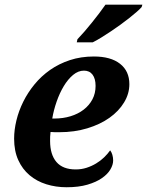

<svg xmlns="http://www.w3.org/2000/svg" viewBox="-20 -786 625 816"><path d="M301.8 -65.9Q326.2 -65.9 348.1 -73Q370.1 -80.1 388.9 -91.6Q407.7 -103 422.6 -117.4Q437.5 -131.8 448.2 -147Q454.1 -139.6 457.5 -128.2Q460.9 -116.7 460.9 -104Q460.9 -85.9 449.2 -65.9Q437.5 -45.9 413.3 -29.1Q389.2 -12.2 351.8 -1.2Q314.5 9.8 263.2 9.8Q217.3 9.8 176.8 -2.9Q136.2 -15.6 105.7 -41.3Q75.2 -66.9 57.6 -105.7Q40 -144.5 40 -196.8Q40 -233.9 49.8 -274.4Q59.6 -314.9 78.9 -353.8Q98.1 -392.6 126.7 -427.5Q155.3 -462.4 192.9 -488.8Q230.5 -515.1 277.1 -530.5Q323.7 -545.9 378.9 -545.9Q450.7 -545.9 490.2 -514.9Q529.8 -483.9 529.8 -428.2Q529.8 -387.7 507.3 -350.6Q484.9 -313.5 445.3 -285.4Q405.8 -257.3 351.1 -240.7Q296.4 -224.1 231.9 -224.1Q223.6 -224.1 213.9 -224.1Q204.1 -224.1 194.8 -225.1Q193.4 -215.3 193.1 -205.3Q192.9 -195.3 192.9 -187Q192.9 -128.9 220 -97.4Q247.1 -65.9 301.8 -65.9ZM336.9 -485.8Q312.5 -485.8 290.5 -467.5Q268.6 -449.2 251 -419.9Q233.4 -390.6 220.7 -354.2Q208 -317.9 202.1 -282.2H210.9Q248 -282.2 280 -292Q312 -301.8 335.7 -320.1Q359.4 -338.4 372.8 -363.8Q386.2 -389.2 386.2 -420.9Q386.2 -451.7 373.3 -468.8Q360.4 -485.8 336.9 -485.8ZM309.1 -619.1Q322.8 -633.3 338.9 -651.9Q355 -670.4 370.8 -690.2Q386.7 -710 401.6 -729.5Q416.5 -749 428.2 -766.1H585L582 -755.9Q574.2 -747.1 560.5 -735.1Q546.9 -723.1 529.5 -709.5Q512.2 -695.8 492.4 -681.4Q472.7 -667 452.1 -653.3Q431.6 -639.6 411.6 -627.2Q391.6 -614.7 374 -606H306.2Z"/></svg>

Font: Droid Serif
Style: Bold Italic
Weight: 700
Italic angle: -12°
Designer: Monotype Design team
Foundry: Monotype Imaging Inc.
Version: Version 1.03